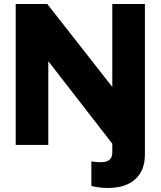

<svg xmlns="http://www.w3.org/2000/svg" viewBox="-20 -720 798 954"><path d="M516 214Q495 214 471.5 211Q448 208 434 204V82Q455 86 482 86Q538 86 538 38V-6L220 -416V0H58V-700H215L538 -288V-700H700V48Q700 127 652 170.5Q604 214 516 214Z"/></svg>

Font: Red Hat Display Black
Style: Regular
Weight: 900
Designer: Pentagram, MCKL
Foundry: Pentagram, MCKL
Version: Version 1.023; ttfautohint (v1.8.3)